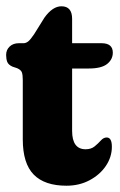

<svg xmlns="http://www.w3.org/2000/svg" viewBox="-22 -581 382 611"><path d="M32.5 -364 17.5 -369Q4.5 -375 1 -384.2Q-2.5 -393.5 -2.5 -406Q-2.5 -422.5 8.8 -433Q20 -443.5 38 -443.5H53Q60.5 -443.5 67.8 -449.2Q75 -455 86.5 -472L119.5 -525Q145.5 -561 173.5 -561Q207.5 -561 207.5 -521V-443.5H301Q337 -443.5 337 -413.5Q337 -392 319 -377.5Q301 -363 260.5 -363H207.5V-164.5Q207.5 -106 250.5 -106Q268 -106 279.2 -115.2Q290.5 -124.5 299 -134Q307.5 -143.5 317.5 -143.5Q334 -143.5 334 -114Q334 -81.5 315 -53.2Q296 -25 263.2 -7.5Q230.5 10 189.5 10Q120 10 85.2 -25.5Q50.5 -61 50.5 -137.5V-326Q50.5 -342 47.8 -350.2Q45 -358.5 32.5 -364Z"/></svg>

Font: Fraunces 144pt S100
Style: Bold
Weight: 700
Version: Version 1.000; ttfautohint (v1.8.3)